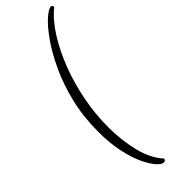

<svg xmlns="http://www.w3.org/2000/svg" viewBox="-346 -790 1063 1063"><g transform="rotate(-45 185.0 -258.5)"><path d="M191 268Q175 268 152 242.5Q129 217 106.5 168.5Q84 120 69 50.5Q54 -19 54 -108Q54 -227 79 -330Q104 -433 143.5 -517Q183 -601 225.5 -661Q268 -721 304 -753Q340 -785 358 -785Q371 -785 370 -770Q315 -726 268 -651.5Q221 -577 185.5 -484.5Q150 -392 130.5 -290Q111 -188 111 -88Q111 14 133.5 106Q156 198 207 253Q205 268 191 268Z"/></g></svg>

Font: Petrona ExtraLight
Style: Italic
Weight: 200
Italic angle: -9°
Designer: Ringo R. Seeber
Foundry: Ringo R. Seeber
Version: Version 2.001; ttfautohint (v1.8.3)